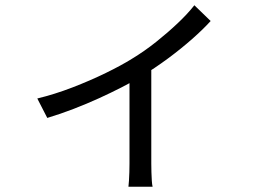

<svg xmlns="http://www.w3.org/2000/svg" viewBox="-20 -633 1040 731"><path d="M122 -258Q188 -274 255.5 -300Q323 -326 382.5 -355Q442 -384 482 -409Q530 -438 574.5 -473.5Q619 -509 657 -545Q695 -581 720 -613L782 -553Q754 -522 711.5 -484.5Q669 -447 619 -410Q569 -373 516 -341Q485 -322 444 -301Q403 -280 357 -259Q311 -238 260.5 -218.5Q210 -199 160 -184ZM473 -364 556 -384V-10Q556 5 556.5 22.5Q557 40 558 55Q559 70 561 78H469Q470 70 471 55Q472 40 472.5 22.5Q473 5 473 -10Z"/></svg>

Font: Noto Sans KR
Style: Regular
Weight: 400
Designer: Ryoko NISHIZUKA  (kana, bopomofo & ideographs); Paul D. Hunt (Latin, Greek & Cyrillic); Sandoll Communications , Soo-you
Foundry: Adobe
Version: Version 2.004-H2;hotconv 1.0.118;makeotfexe 2.5.65603